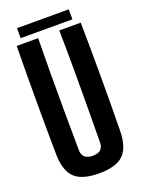

<svg xmlns="http://www.w3.org/2000/svg" viewBox="-166 -966 778 1050"><g transform="rotate(-20 223.0 -441.0)"><path d="M223.6 9.1Q124.1 9.1 81.2 -32.5Q38.2 -74.1 36.9 -170.5Q34.9 -326.9 34.9 -485.4Q34.9 -643.9 36.9 -800H161.7Q159.9 -695.9 159.6 -584.9Q159.2 -473.9 159.8 -363Q160.4 -252.1 161.4 -147.9Q161.4 -120.9 177.4 -107.1Q193.4 -93.3 223.6 -93.3Q254.2 -93.3 269.5 -107.1Q284.7 -120.9 284.7 -147.9Q285.7 -252.1 286.4 -363Q287.1 -473.9 286.9 -584.9Q286.6 -695.9 284.7 -800H409.6Q411.9 -643.9 411.9 -485.4Q411.9 -326.9 409.6 -170.5Q408.3 -74.1 365.5 -32.5Q322.7 9.1 223.6 9.1ZM71.8 -890.8H372.9V-832.6H71.8Z"/></g></svg>

Font: Big Shoulders Thin
Style: Regular
Weight: 100
Designer: Patric King
Foundry: XO Type Co
Version: Version 2.002